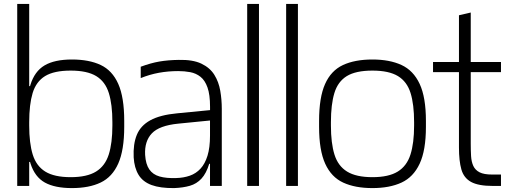

<svg xmlns="http://www.w3.org/2000/svg" viewBox="-20 -950 2588 981"><path d="M347.5 11Q260.3 11 209.2 -17.3Q158.2 -45.7 136.1 -113.8Q114 -181.8 114 -300V-328Q114 -446.2 135.2 -515.8Q156.5 -585.5 207.6 -615.8Q258.7 -646 347.5 -646Q435.2 -646 494.4 -618Q553.7 -590 584.2 -521.5Q614.7 -453 614.7 -332V-302Q614.7 -183 584.2 -114.4Q553.7 -45.8 494.4 -17.4Q435.2 11 347.5 11ZM125.8 -122.7V-143.7H140.7V-122.7ZM68 0V-930H129.2V0ZM341.2 -44.8Q424.3 -44.8 470.7 -73.4Q517 -102 535.6 -160.3Q554.2 -218.6 554.2 -308.5V-325.7Q554.2 -416.5 536 -474.7Q517.9 -533 471.6 -561.2Q425.3 -589.3 341.2 -589.3Q256.2 -589.3 210.3 -561.2Q164.5 -533 146.8 -474.7Q129.2 -416.4 129.2 -325.7V-308.5Q129.2 -218.7 147.2 -160.3Q165.3 -102 211.2 -73.4Q257.2 -44.8 341.2 -44.8ZM125.8 -490.3V-509.8H140.7V-490.3Z M1053 0V-307Q1053 -313 1053 -328.1Q1053 -343.2 1053.1 -360.3Q1053.2 -377.5 1053.2 -390.6Q1053.2 -403.7 1053.2 -404.7Q1053.2 -466.3 1040.2 -503.1Q1027.2 -539.8 1004.2 -557.8Q981.2 -575.8 952 -581.3Q922.8 -586.8 890.5 -586.8Q839.7 -586.8 792.1 -578.2Q744.5 -569.5 699 -551V-609Q750.2 -628 794.1 -635.6Q838 -643.2 893 -644Q965.2 -645.7 1009 -624.8Q1052.8 -603.8 1075.2 -567.7Q1097.7 -531.5 1105.4 -486.3Q1113.2 -441.2 1113.2 -394.3V0ZM869.5 11Q798.7 11.8 754.1 -4.7Q709.5 -21.3 687.8 -57Q666.2 -92.7 663 -146Q659.8 -214 679.1 -261Q698.3 -308 748 -335.4Q797.7 -362.8 885 -371L1073 -389.3V-336.3L891.3 -318.3Q794 -308.8 755.9 -268.6Q717.8 -228.3 721.5 -158.7Q724.5 -111 742.8 -84.5Q761 -58 795.6 -48.2Q830.2 -38.5 880.2 -40.3Q918.5 -41.3 950 -52.4Q981.5 -63.5 1004.4 -88.2Q1027.3 -112.8 1040.2 -154.3Q1053 -195.8 1053 -256.8L1071 -113H1049Q1034 -64 1009.4 -37.4Q984.8 -10.8 950.2 -0.8Q915.5 9.3 869.5 11Z M1243 0V-930H1303.2V0Z M1442 0V-930H1502.2V0Z M1882.8 11Q1794.3 11 1733.6 -17Q1672.8 -45 1641.6 -113.5Q1610.3 -182 1610.3 -302V-332Q1610.3 -452 1640.8 -520.5Q1671.2 -589 1731.9 -617.5Q1792.7 -646 1882.8 -646Q1970.5 -646 2031.2 -618Q2092 -590 2124.1 -521.5Q2156.2 -453 2156.2 -332V-302Q2156.2 -182 2124.1 -113.5Q2092 -45 2031.2 -17Q1970.5 11 1882.8 11ZM1882.9 -44.8Q1966 -44.8 2012.3 -73.4Q2058.7 -102 2077.2 -160.3Q2095.8 -218.6 2095.8 -308.5V-325.7Q2095.8 -416.5 2077.7 -474.7Q2059.6 -533 2013.3 -561.2Q1967 -589.3 1882.9 -589.3Q1797.8 -589.3 1752 -561.2Q1706.2 -533 1688.5 -474.7Q1670.8 -416.4 1670.8 -325.7V-308.5Q1670.8 -218.7 1688.9 -160.3Q1707 -102 1753.4 -73.4Q1799.7 -44.8 1882.9 -44.8Z M2497.2 0Q2424.3 0 2387 -20.4Q2349.7 -40.8 2337.3 -84.4Q2325 -128 2325 -196.3V-414H2385.2V-216.2Q2385.2 -181 2386.9 -152.1Q2388.7 -123.2 2398.4 -102.1Q2408.2 -81 2430.4 -69.6Q2452.7 -58.2 2494.5 -58.2H2539.7V0ZM2192.5 -581.3V-633.3H2539.7V-581.3ZM2325 -275V-872L2385.2 -886V-275Z"/></svg>

Font: Matangi Light
Style: Regular
Weight: 300
Designer: Prashant Pant
Foundry: The Graphic Ant
Version: Version 3.002